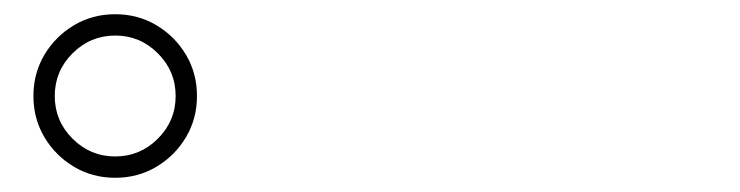

<svg xmlns="http://www.w3.org/2000/svg" viewBox="-20 -862 1040 270"><path d="M27 -727Q27 -759 42.5 -785Q58 -811 84 -826.5Q110 -842 142 -842Q174 -842 200 -826.5Q226 -811 241.5 -785Q257 -759 257 -727Q257 -695 241.5 -669Q226 -643 200 -627.5Q174 -612 142 -612Q110 -612 84 -627.5Q58 -643 42.5 -669Q27 -695 27 -727ZM57 -727Q57 -692 82 -667Q107 -642 142 -642Q177 -642 202 -667Q227 -692 227 -727Q227 -762 202 -787Q177 -812 142 -812Q107 -812 82 -787Q57 -762 57 -727Z"/></svg>

Font: Early Summer Mincho VF
Style: Regular
Weight: 250
Designer: GuiWonder
Version: Version 1.002